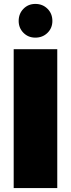

<svg xmlns="http://www.w3.org/2000/svg" viewBox="-20 -959 362 979"><path d="M49.8 0V-708H272V0ZM160.2 -767.1Q124 -767.1 99.6 -791.7Q75.2 -816.4 75.2 -852.1Q75.2 -889.2 99.6 -914.1Q124 -939 160.2 -939Q197.3 -939 222.2 -914.3Q247.1 -889.6 247.1 -852.1Q247.1 -815.9 222.2 -791.5Q197.3 -767.1 160.2 -767.1Z"/></svg>

Font: SVN-Poppins Black
Style: Regular
Weight: 900
Designer: Ninad Kale (Devanagari), Jonny Pinhorn (Latin)
Foundry: Indian Type Foundry
Version: Version 3.002 2017